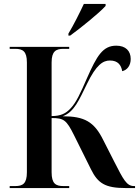

<svg xmlns="http://www.w3.org/2000/svg" viewBox="-20 -951 710 971"><path d="M326 -781V-771H335C390 -811 483 -886 514 -921V-931H404C383 -886 353 -826 326 -781ZM29 0H330V-10H301C262 -10 241 -22 241 -80V-354C303 -354 316 -344 354 -268L440 -95C475 -24 512 0 615 0H663V-10H658C620 -10 604 -43 558 -133L501 -245C456 -335 407 -363 297 -363C356 -385 380 -446 420 -527C467 -624 501 -645 536 -645C577 -645 593 -621 598 -591C624 -597 641 -620 641 -653C641 -693 616 -720 568 -720C500 -720 470 -669 420 -556C387 -480 365 -432 337 -403C313 -377 287 -364 241 -364V-635C241 -692 263 -704 301 -704H330V-714H29V-704H57C95 -704 116 -692 116 -635V-80C116 -22 95 -10 57 -10H29Z"/></svg>

Font: Noto Serif Display SemiCondensed SemiBold
Style: Regular
Weight: 600
Width: 4
Designer: Monotype Design Team
Foundry: Monotype Imaging Inc.
Version: Version 2.009